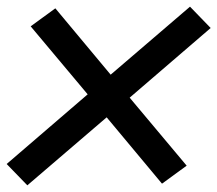

<svg xmlns="http://www.w3.org/2000/svg" viewBox="-26 -628 652 576"><path d="M56 -72 -6 -136 237 -345 66 -549 140 -603 306 -404 544 -608 606 -544 363 -335 534 -131 460 -77 294 -276Z"/></svg>

Font: Iosevka SS04 Md Ex Obl
Style: Regular
Weight: 500
Width: 7
Italic angle: -9°
Monospace: yes
Designer: Belleve Invis
Foundry: Belleve Invis
Version: Version 19.0.0; ttfautohint (v1.8.4)